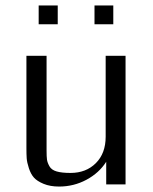

<svg xmlns="http://www.w3.org/2000/svg" viewBox="-20 -677 561 705"><path d="M327 -588V-657H396V-588ZM122 -588V-657H192V-588ZM77 -133V-472H151V-124Q151 -102 152.5 -91Q154 -80 161.5 -66.5Q169 -53 188 -47.5Q207 -42 239 -42Q296 -42 332 -78Q368 -114 368 -175V-472H441V0H370V-83Q344 -42 297.5 -17Q251 8 197 8Q164 8 140 -2Q116 -12 104.5 -25Q93 -38 86 -59.5Q79 -81 78 -96Q77 -111 77 -133Z"/></svg>

Font: Coval
Style: ExtraLight
Weight: 250
Foundry: Context Ltd
Version: Version 001.000